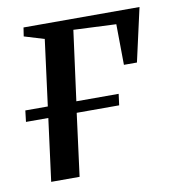

<svg xmlns="http://www.w3.org/2000/svg" viewBox="-65 -580 581 639"><g transform="rotate(-10 225.5 -261.0)"><path d="M56 -522H448L407.5 -341.5H363.5L362 -479L218 -485.5L186.5 -249.5H329.5L324.5 -211.5H181L153.5 0H57.5L85 -211H9.5L14 -249H90L119 -472L51.5 -492.5Z"/></g></svg>

Font: Merriweather 96pt
Style: Italic
Weight: 400
Italic angle: -7.8°
Version: Version 2.101